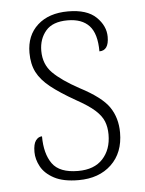

<svg xmlns="http://www.w3.org/2000/svg" viewBox="-45 -579 472 627"><g transform="rotate(-5 191.0 -266.0)"><path d="M188 10Q138 10 108 -6Q78 -22 65 -46Q52 -70 52 -94Q52 -120 60.5 -131.5Q69 -143 81 -143Q81 -86 104.5 -53Q128 -20 189 -20Q242 -20 270 -50.5Q298 -81 298 -130Q298 -154 290.5 -173Q283 -192 262.5 -210.5Q242 -229 202 -251Q151 -280 121 -304Q91 -328 77.5 -354.5Q64 -381 64 -418Q64 -475 101 -508.5Q138 -542 201 -542Q263 -542 293 -513Q323 -484 323 -448Q323 -403 292 -403Q292 -461 268 -487Q244 -513 197 -513Q148 -513 125.5 -486.5Q103 -460 103 -421Q103 -377 131.5 -348.5Q160 -320 217 -289Q288 -252 312 -216.5Q336 -181 336 -133Q336 -67 295.5 -28.5Q255 10 188 10Z"/></g></svg>

Font: Noto Serif Armenian SemiCondensed ExtraLight
Style: Regular
Weight: 200
Width: 4
Designer: Monotype Design Team
Foundry: Monotype Imaging Inc.
Version: Version 2.008; ttfautohint (v1.8.4.7-5d5b)